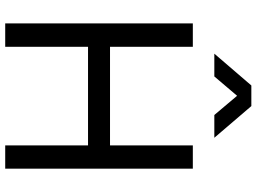

<svg xmlns="http://www.w3.org/2000/svg" viewBox="-144 -841 985 737"><g transform="rotate(90 348.5 -472.5)"><path d="M273.4 -802.7H186L308.1 -944.8H387.2L508.8 -802.7H421.4L347.7 -890.1ZM159.7 0H69.8V-720.2H159.7V-402.3H538.1V-720.2H627.4V0H538.1V-317.9H159.7Z"/></g></svg>

Font: Vela Sans Med
Style: Regular
Weight: 500
Designer: Principal design: Mikhail Sharanda - project Manrope.
Design modification: Ravid Balaliev
Foundry: Mikhail Sharanda
Version: Version 1.001